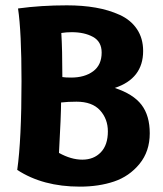

<svg xmlns="http://www.w3.org/2000/svg" viewBox="-20 -693 614 723"><path d="M248 -400.9Q298.8 -400.9 330.8 -424.6Q362.8 -448.2 362.8 -495.1Q362.8 -536.1 330.3 -554Q297.9 -571.8 250 -571.8Q229 -571.8 210.9 -568.8Q214.8 -506.8 214.8 -402.8Q226.1 -400.9 248 -400.9ZM210 -307.1Q210 -261.2 202.1 -117.2Q248 -91.8 290 -91.8Q333 -91.8 359.6 -119.4Q386.2 -147 386.2 -198.2Q386.2 -245.1 356.7 -277.6Q327.1 -310.1 268.1 -310.1Q235.8 -310.1 210 -307.1ZM44.9 -53.2Q61 -167 61 -387.2Q61 -573.2 47.9 -661.1Q133.8 -672.9 231.9 -672.9Q291 -672.9 340.1 -664.3Q389.2 -655.8 430.7 -637Q472.2 -618.2 495.6 -583.5Q519 -548.8 519 -501Q519 -397 412.1 -361.8Q481.9 -338.9 512.9 -298.3Q543.9 -257.8 543.9 -190.9Q543.9 -123 505.4 -75.9Q466.8 -28.8 409.4 -9.5Q352.1 9.8 280.8 9.8Q141.1 9.8 44.9 -53.2Z"/></svg>

Font: Sukar
Style: black
Weight: 900
Designer: Dario Muhafara - Ghiath Alsory
Foundry: Dario Muhafara - Ghiath Alsory
Version: Version 1.00 March 27, 2016, initial release